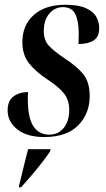

<svg xmlns="http://www.w3.org/2000/svg" viewBox="-20 -566 446 807"><path d="M166 10Q93 10 52.5 -22.5Q12 -55 12 -102Q12 -142 36.5 -160.5Q61 -179 98 -179Q97 -170 97 -161Q97 -152 97 -143Q98 -67 121.5 -33.5Q145 0 187 0Q225 0 248 -28.5Q271 -57 271 -104Q271 -143 251 -170.5Q231 -198 181 -231Q133 -262 103.5 -298Q74 -334 74 -389Q74 -460 122 -503Q170 -546 255 -546Q309 -546 340.5 -532Q372 -518 384.5 -495.5Q397 -473 397 -448Q397 -411 373.5 -396Q350 -381 310 -381Q310 -394 310.5 -405.5Q311 -417 311 -428Q310 -481 295.5 -508.5Q281 -536 244 -536Q211 -536 187.5 -509Q164 -482 164 -435Q164 -398 184.5 -375Q205 -352 251 -321Q304 -287 330.5 -253.5Q357 -220 357 -162Q357 -89 309 -39.5Q261 10 166 10ZM60 215Q70 172 79.5 134.5Q89 97 98 61H193L190 71Q177 91 155.5 118.5Q134 146 110.5 173.5Q87 201 69 221H59Z"/></svg>

Font: Noto Serif Display ExtraCondensed SemiBold
Style: Italic
Weight: 600
Width: 2
Italic angle: -12°
Designer: Monotype Design Team
Foundry: Monotype Imaging Inc.
Version: Version 2.009